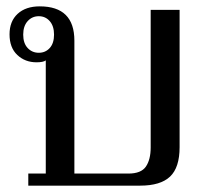

<svg xmlns="http://www.w3.org/2000/svg" viewBox="-20 -584 647 604"><path d="M69 -38H124V-394Q116 -388 95 -388Q59 -388 34.5 -411Q10 -434 10 -476Q10 -517 35.5 -540.5Q61 -564 105 -564Q214 -564 214 -456V-38H384Q424 -38 439 -60Q454 -82 454 -120V-553H545V-121Q545 -57 515 -28.5Q485 0 421 0H69ZM150 -475Q150 -502 136.5 -517.5Q123 -533 102 -533Q81 -533 67 -517.5Q53 -502 53 -475Q53 -448 67 -433Q81 -418 102 -418Q123 -418 136.5 -433Q150 -448 150 -475Z"/></svg>

Font: Trirong
Style: Regular
Weight: 400
Designer: Katatrad Team
Foundry: CadsonDemak
Version: Version 1.001